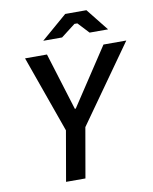

<svg xmlns="http://www.w3.org/2000/svg" viewBox="-96 -972 832 1044"><g transform="rotate(-10 319.5 -450.0)"><path d="M183 0H290L338 -275L639 -700H513L304 -383H299L201 -700H80L231 -276ZM194 -777H298L377 -838H393L450 -777H552L454 -900H337Z"/></g></svg>

Font: Fixel Text 20240404 Medium
Style: Italic
Weight: 500
Width: 4
Italic angle: -10°
Designer: AlfaBravo + MacPaw
Foundry: Kyrylo Tkachov, Marchela Mozhyna, Serhii Makarenko, Maria Weinstein, Zakhar Kryvoshyya
Version: Version 1.211;Glyphs 3.2 (3225)